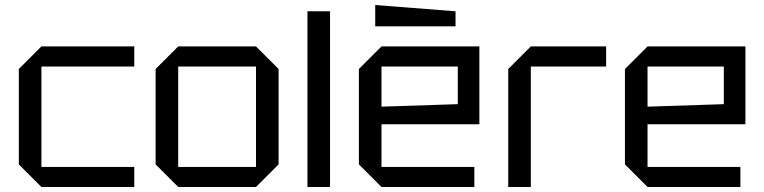

<svg xmlns="http://www.w3.org/2000/svg" viewBox="-20 -745 3045 765"><path d="M55 -90V-470L145 -560H515V-480H145V-80H515V0H145Z M600 -90V-470L690 -560H1000L1090 -470V-90L1000 0H690ZM690 -80H1000V-480H690Z M1205 0V-700H1295V0Z M1410 -90V-470L1500 -560H1890V-250H1500V-80H1870V0H1500ZM1500 -320 1804 -330V-480H1500ZM1795 -640H1475V-725L1795 -700Z M2005 0V-470L2095 -560H2395V-480H2095V0Z M2470 -90V-470L2560 -560H2950V-250H2560V-80H2930V0H2560ZM2560 -320 2864 -330V-480H2560Z"/></svg>

Font: Tektur
Style: Regular
Weight: 400
Designer: Adam Jagosz
Foundry: Adam Jagosz
Version: Version 1.005;gftools[0.9.30]